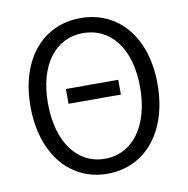

<svg xmlns="http://www.w3.org/2000/svg" viewBox="-83 -826 904 921"><g transform="rotate(-10 368.5 -366.0)"><path d="M241 -350H496V-422H241ZM368 13C550 13 678 -135 678 -369C678 -602 550 -745 368 -745C187 -745 59 -602 59 -369C59 -135 187 13 368 13ZM368 -60C233 -60 144 -181 144 -369C144 -556 233 -672 368 -672C504 -672 593 -556 593 -369C593 -181 504 -60 368 -60Z"/></g></svg>

Font: Noto Sans CJK JP DemiLight
Style: Regular
Weight: 350
Designer: Ryoko NISHIZUKA (kana & ideographs); Paul D. Hunt (Latin, Greek & Cyrillic); Wenlong ZHANG (bopomofo); Sandoll Communica
Foundry: Adobe Systems Incorporated
Version: Version 1.004;PS 1.004;hotconv 1.0.82;makeotf.lib2.5.63406